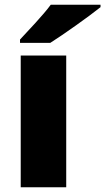

<svg xmlns="http://www.w3.org/2000/svg" viewBox="-20 -786 442 806"><path d="M402 -756V-766H193C160 -721 98 -657 64 -620V-606H191C245 -640 355 -718 402 -756ZM258 0V-553H67V0Z"/></svg>

Font: Noto Sans Myanmar UI Black
Style: Regular
Weight: 900
Designer: Monotype Design Team
Foundry: Monotype Imaging Inc.
Version: Version 2.103